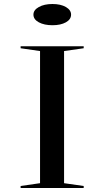

<svg xmlns="http://www.w3.org/2000/svg" viewBox="-20 -939 521 959"><path d="M398 -708V-698L300 -684V-24L398 -10V0H83V-10L180 -24V-684L83 -698V-708ZM242 -919Q283 -919 309 -904Q335 -889 335 -866Q335 -842 309 -827.5Q283 -813 242 -813Q201 -813 174 -827.5Q147 -842 147 -866Q147 -889 174 -904Q201 -919 242 -919Z"/></svg>

Font: Kalnia Expanded Light
Style: Regular
Weight: 300
Width: 7
Designer: Frida Medrano
Foundry: Frida Medrano
Version: Version 1.105